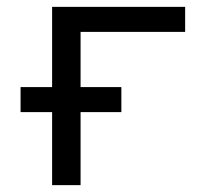

<svg xmlns="http://www.w3.org/2000/svg" viewBox="-20 -540 640 560"><path d="M132 0V-213H40V-286H132V-520H520V-447H215V-286H334V-213H215V0Z"/></svg>

Font: Nova Nerd Font
Style: Regular
Weight: 400
Designer: Belleve Invis
Foundry: Belleve Invis
Version: Version 24.1.4; ttfautohint (v1.8.4);Nerd Fonts 3.1.1